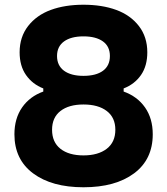

<svg xmlns="http://www.w3.org/2000/svg" viewBox="-20 -771 707 812"><path d="M333 21Q199.2 21 120.1 -37.8Q41 -96.7 41 -203.1Q41 -270 73.5 -316.7Q106 -363.3 163.1 -383.8V-397Q117.2 -415 90.1 -453.6Q63 -492.2 63 -549.8Q63 -614.7 98.9 -660.9Q134.8 -707 194.8 -729Q254.9 -751 333 -751Q411.6 -751 471.7 -729Q531.7 -707 567.4 -660.9Q603 -614.7 603 -549.8Q603 -492.2 576.2 -453.6Q549.3 -415 502.9 -397V-383.8Q560.5 -363.3 593.3 -316.7Q626 -270 626 -203.1Q626 -96.7 546.9 -37.8Q467.8 21 333 21ZM333 -450.2Q386.2 -450.2 415.5 -471.7Q444.8 -493.2 444.8 -534.2Q444.8 -574.7 415.3 -595.9Q385.7 -617.2 333 -617.2Q280.3 -617.2 250.7 -595.7Q221.2 -574.2 221.2 -534.2Q221.2 -493.7 250.7 -471.9Q280.3 -450.2 333 -450.2ZM467.8 -222.2Q467.8 -273.9 431.6 -301.5Q395.5 -329.1 333 -329.1Q271 -329.1 235.6 -301.5Q200.2 -273.9 200.2 -222.2Q200.2 -169.9 235.6 -141.8Q271 -113.8 333 -113.8Q395 -113.8 431.4 -141.8Q467.8 -169.9 467.8 -222.2Z"/></svg>

Font: Sora
Style: Bold
Weight: 700
Designer: Jonathan Barnbrook, Julián Moncada
Foundry: Barnbrook Fonts
Version: Version 2.000